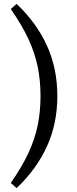

<svg xmlns="http://www.w3.org/2000/svg" viewBox="-20 -769 394 981"><path d="M187 -278Q187 -358 172.5 -428.5Q158 -499 125 -570Q92 -641 35 -723L65 -749Q168 -651 220.5 -534.5Q273 -418 273 -278Q273 -139 220.5 -22.5Q168 94 65 192L35 166Q92 84 125 13Q158 -58 172.5 -128Q187 -198 187 -278Z"/></svg>

Font: Source Serif 4 SmText
Style: Regular
Weight: 400
Designer: Frank Grießhammer
Foundry: Adobe
Version: Version 4.005;hotconv 1.1.0;makeotfexe 2.6.0